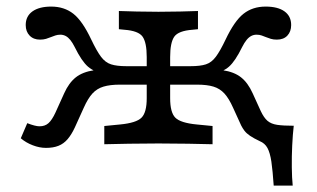

<svg xmlns="http://www.w3.org/2000/svg" viewBox="-20 -447 982 595"><path d="M122.6 11.3Q102.4 11.3 81.5 3.2Q60.5 -4.8 44.4 -18.5L64.5 -65.3Q89.5 -55.6 102.4 -55.6Q119.4 -55.6 130.2 -65.3Q141.1 -75 151.6 -97.6L179 -158.1Q193.5 -190.3 214.9 -207.3Q236.3 -224.2 271.8 -229.4Q307.3 -234.7 363.7 -230.6L307.3 -216.9Q272.6 -223.4 252.8 -240.3Q233.1 -257.3 211.3 -301.6Q204.8 -314.5 198 -323Q191.1 -331.5 183.5 -335.5Q175.8 -339.5 166.9 -339.5Q158.9 -339.5 151.6 -337.1Q144.4 -334.7 137.5 -331.9Q130.6 -329 122.6 -326.6Q114.5 -324.2 104 -324.2Q83.9 -324.2 71.8 -336.7Q59.7 -349.2 59.7 -369.4Q59.7 -396.8 80.6 -411.7Q101.6 -426.6 138.7 -426.6Q179 -426.6 207.3 -404.4Q235.5 -382.3 262.9 -324.2Q279.8 -288.7 293.1 -271Q306.5 -253.2 324.2 -247.6Q341.9 -241.9 371.8 -241.9H454V-184.7H351.6Q321 -184.7 300.8 -178.6Q280.6 -172.6 266.5 -157.3Q252.4 -141.9 239.5 -112.9L212.1 -52.4Q201.6 -29.8 189.5 -15.7Q177.4 -1.6 161.3 4.8Q145.2 11.3 122.6 11.3ZM828.2 128.2Q825 81.5 821 54Q816.9 26.6 808.9 11.7Q800.8 -3.2 784.7 -9.7Q766.1 -18.5 754.8 -26.2Q743.5 -33.9 737.5 -41.9Q731.5 -50 727.4 -58.1L702.4 -112.9Q689.5 -141.9 675.4 -157.3Q661.3 -172.6 641.5 -178.6Q621.8 -184.7 590.3 -184.7H487.9V-241.9H570.2Q600.8 -241.9 618.1 -247.6Q635.5 -253.2 648.8 -271Q662.1 -288.7 679 -324.2Q706.5 -382.3 734.7 -404.4Q762.9 -426.6 803.2 -426.6Q841.1 -426.6 861.7 -411.7Q882.3 -396.8 882.3 -369.4Q882.3 -349.2 870.6 -336.7Q858.9 -324.2 837.9 -324.2Q827.4 -324.2 819.4 -326.6Q811.3 -329 804.4 -331.9Q797.6 -334.7 790.7 -337.1Q783.9 -339.5 775 -339.5Q766.1 -339.5 758.5 -335.5Q750.8 -331.5 744 -323Q737.1 -314.5 730.6 -301.6Q708.9 -257.3 689.5 -240.3Q670.2 -223.4 634.7 -216.9L578.2 -230.6Q634.7 -234.7 670.2 -229.4Q705.6 -224.2 727 -207.3Q748.4 -190.3 762.9 -158.1L787.9 -103.2Q797.6 -82.3 808.9 -72.6Q820.2 -62.9 839.1 -60.1Q858.1 -57.3 890.3 -57.3Q887.1 -29.8 885.5 4.4Q883.9 38.7 884.3 71.8Q884.7 104.8 887.1 128.2ZM434.7 -206.5V-270.2Q434.7 -315.3 421.8 -333.5Q408.9 -351.6 365.3 -354.8L348.4 -356.5V-412.9Q375 -412.1 403.6 -411.3Q432.3 -410.5 471 -410.5Q509.7 -410.5 538.3 -411.3Q566.9 -412.1 593.5 -412.9V-356.5L576.6 -354.8Q533.1 -351.6 520.2 -333.5Q507.3 -315.3 507.3 -270.2V-206.5ZM471 -2.4Q417.7 -2.4 379 -1.6Q340.3 -0.8 303.2 0V-56.5L352.4 -61.3Q402.4 -66.1 418.5 -82.3Q434.7 -98.4 434.7 -142.7V-206.5H507.3V-142.7Q507.3 -98.4 523.4 -82.3Q539.5 -66.1 589.5 -61.3L638.7 -56.5V0Q601.6 -0.8 562.9 -1.6Q524.2 -2.4 471 -2.4Z"/></svg>

Font: Playfair 5pt SemiExpanded Light
Style: Regular
Weight: 300
Width: 6
Designer: Claus Eggers Sørensen
Foundry: Claus Eggers Sørensen
Version: Version 2.203